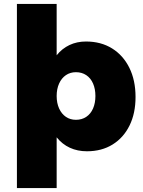

<svg xmlns="http://www.w3.org/2000/svg" viewBox="-20 -762 728 976"><path d="M268 -481Q295 -515 333 -533Q371 -551 417 -551Q493 -551 549.5 -516Q606 -481 637.5 -417.5Q669 -354 669 -269Q669 -186 638.5 -124Q608 -62 552.5 -27.5Q497 7 422 7Q374 7 335 -11Q296 -29 268 -64V194H66V-742H268ZM366 -395Q337 -395 315 -380Q293 -365 280.5 -337.5Q268 -310 268 -274Q268 -238 280.5 -210.5Q293 -183 315 -168Q337 -153 366 -153Q396 -153 418.5 -168Q441 -183 453 -210.5Q465 -238 465 -274Q465 -310 453 -337.5Q441 -365 418.5 -380Q396 -395 366 -395Z"/></svg>

Font: Alexandria ExtraBold
Style: Regular
Weight: 800
Designer: Mohamed Gaber
Foundry: Kief Type Foundry
Version: Version 5.100